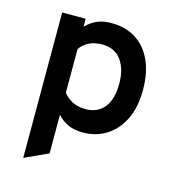

<svg xmlns="http://www.w3.org/2000/svg" viewBox="-108 -615 831 908"><g transform="rotate(15 308.0 -161.0)"><path d="M88 201V-511H203V-472Q223.5 -494 253.2 -508.5Q283 -523 328 -523Q396 -523 446.2 -491.5Q496.5 -460 524.2 -400Q552 -340 552 -255Q552 -171 523 -111.2Q494 -51.5 443.5 -19.8Q393 12 329 12Q282.5 12 252.5 -3.2Q222.5 -18.5 203 -41V148ZM312 -98Q371.5 -98 403.8 -138.8Q436 -179.5 436 -255Q436 -327 404 -370.5Q372 -414 311 -414Q273 -414 246.2 -400.2Q219.5 -386.5 203 -363V-149Q217.5 -129 245 -113.5Q272.5 -98 312 -98Z"/></g></svg>

Font: Overpass Mono Light
Style: Regular
Weight: 300
Monospace: yes
Designer: Delve Withrington, Dave Bailey
Foundry: Delve Fonts LLC
Version: Version 4.000